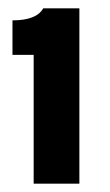

<svg xmlns="http://www.w3.org/2000/svg" viewBox="-20 -886 264 462"><path d="M10 -837Q68 -837 84 -866H171V-444H61V-754H10Z"/></svg>

Font: ReCut ExtraBold
Style: Regular
Weight: 800
Designer: Giant Group (for alternate capitals set)
Version: Version 2.002;FEAKit 1.0